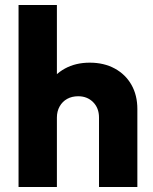

<svg xmlns="http://www.w3.org/2000/svg" viewBox="-20 -746 612 766"><path d="M375 0V-277Q375 -315 351.5 -338.5Q328 -362 292 -362Q267 -362 248 -351.5Q229 -341 218 -321.5Q207 -302 207 -277L148 -306Q148 -363 172 -406Q196 -449 239 -472.5Q282 -496 338 -496Q395 -496 438 -472.5Q481 -449 504.5 -407.5Q528 -366 528 -311V0ZM54 0V-726H207V0Z"/></svg>

Font: Outfit Thin
Style: Bold
Weight: 700
Version: Version 1.100;gftools[0.9.27]